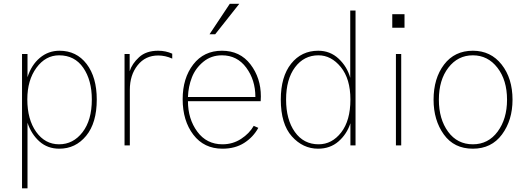

<svg xmlns="http://www.w3.org/2000/svg" viewBox="-20 -777 2812 1026"><path d="M126 -246.1Q126 -138.7 173.3 -72.3Q220.7 -5.9 295.9 -5.9Q371.1 -5.9 420.9 -70.3Q470.7 -134.8 470.7 -245.1Q470.7 -348.6 424.8 -415Q378.9 -481.4 295.9 -481.4Q223.6 -481.4 174.8 -415Q126 -348.6 126 -246.1ZM97.7 229.5V-488.3H127V-364.3Q147.5 -429.7 192.9 -467.8Q238.3 -505.9 297.9 -505.9Q388.7 -505.9 442.9 -435.1Q497.1 -364.3 497.1 -245.1Q497.1 -120.1 440.4 -51.3Q383.8 17.6 296.9 17.6Q234.4 17.6 190.9 -21Q147.5 -59.6 127 -121.1V229.5Z M645.5 0V-488.3H672.9V-396.5Q685.5 -436.5 723.1 -471.2Q760.7 -505.9 825.2 -505.9Q865.2 -505.9 900.4 -490.2V-463.9Q863.3 -480.5 825.2 -480.5Q756.8 -480.5 715.3 -428.2Q673.8 -376 673.8 -296.9V0Z M956.1 -247.1Q956.1 -359.4 1012.7 -432.6Q1069.3 -505.9 1166 -505.9Q1262.7 -505.9 1318.4 -433.1Q1374 -360.4 1374 -261.7Q1374 -257.8 1373.5 -249.5Q1373 -241.2 1373 -236.3H984.4Q984.4 -141.6 1034.2 -73.7Q1084 -5.9 1168.9 -5.9Q1223.6 -5.9 1268.1 -34.7Q1312.5 -63.5 1335.9 -104.5L1360.4 -93.8Q1333 -43.9 1284.7 -13.2Q1236.3 17.6 1168.9 17.6Q1070.3 17.6 1013.2 -57.1Q956.1 -131.8 956.1 -247.1ZM984.4 -258.8H1344.7Q1344.7 -349.6 1295.9 -415.5Q1247.1 -481.4 1166 -481.4Q1108.4 -481.4 1066.4 -446.8Q1024.4 -412.1 1005.4 -363.3Q986.3 -314.5 984.4 -258.8ZM1099.6 -593.8 1208 -756.8H1258.8L1129.9 -593.8Z M1480.5 -245.1Q1480.5 -367.2 1535.6 -436.5Q1590.8 -505.9 1680.7 -505.9Q1744.1 -505.9 1789.6 -463.4Q1835 -420.9 1851.6 -361.3V-720.7H1879.9V0H1852.5V-118.2Q1833 -59.6 1788.6 -21Q1744.1 17.6 1679.7 17.6Q1598.6 17.6 1539.6 -48.3Q1480.5 -114.3 1480.5 -245.1ZM1508.8 -245.1Q1508.8 -137.7 1555.7 -71.8Q1602.5 -5.9 1682.6 -5.9Q1753.9 -5.9 1803.2 -69.3Q1852.5 -132.8 1852.5 -245.1Q1852.5 -355.5 1801.3 -418.5Q1750 -481.4 1681.6 -481.4Q1604.5 -481.4 1556.6 -417.5Q1508.8 -353.5 1508.8 -245.1Z M2076.2 -628.9V-701.2H2141.6V-628.9ZM2095.7 0V-488.3H2124V0Z M2325.2 -244.1Q2325.2 -140.6 2374.5 -73.2Q2423.8 -5.9 2506.8 -5.9Q2588.9 -5.9 2639.2 -73.7Q2689.5 -141.6 2689.5 -244.1Q2689.5 -348.6 2638.2 -415Q2586.9 -481.4 2506.8 -481.4Q2426.8 -481.4 2376 -415.5Q2325.2 -349.6 2325.2 -244.1ZM2296.9 -244.1Q2296.9 -358.4 2353 -432.1Q2409.2 -505.9 2506.8 -505.9Q2602.5 -505.9 2660.6 -432.1Q2718.8 -358.4 2718.8 -244.1Q2718.8 -134.8 2662.6 -58.6Q2606.4 17.6 2506.8 17.6Q2406.2 17.6 2351.6 -58.6Q2296.9 -134.8 2296.9 -244.1Z"/></svg>

Font: Gothic A1 Thin
Style: Regular
Weight: 250
Designer: HanYang I&C Co.,Ltd.
Foundry: HanYang I&C Co.,Ltd.
Version: Version 2.50